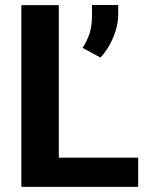

<svg xmlns="http://www.w3.org/2000/svg" viewBox="-20 -731 581 751"><path d="M520.5 -114.3V0H63.5V-710.9H210V-114.3ZM442.4 -711.4V-676.3Q442.4 -630.4 422.4 -583.3Q402.3 -536.1 372.6 -505.9L303.2 -543.9Q320.3 -570.3 330.1 -599.4Q339.8 -628.4 339.8 -669.4V-711.4Z"/></svg>

Font: Vazirmatn RD
Style: Bold
Weight: 700
Designer: Saber Rastikerdar
Foundry: Saber Rastikerdar
Version: Version 32.102